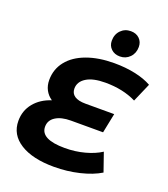

<svg xmlns="http://www.w3.org/2000/svg" viewBox="-166 -1048 1032 1177"><g transform="rotate(20 350.0 -459.5)"><path d="M278 -482Q278 -451 302 -434.5Q326 -418 374 -418H561L535 -290H325Q263 -290 226 -266.5Q189 -243 189 -201Q189 -119 347 -119Q414 -119 475.5 -135.5Q537 -152 580 -180L622 -59Q568 -26 488.5 -7Q409 12 324 12Q184 12 103.5 -38.5Q23 -89 23 -179Q23 -246 63.5 -295.5Q104 -345 173 -367Q145 -386 130 -414.5Q115 -443 115 -479Q115 -549 157 -602Q199 -655 276.5 -683.5Q354 -712 456 -712Q530 -712 593 -698.5Q656 -685 700 -660L647 -538Q561 -581 445 -581Q365 -581 321.5 -554Q278 -527 278 -482ZM393 -836Q393 -878 419 -904.5Q445 -931 484 -931Q519 -931 540.5 -910Q562 -889 562 -856Q562 -815 536 -788.5Q510 -762 472 -762Q437 -762 415 -783Q393 -804 393 -836Z"/></g></svg>

Font: Montserrat Alternates
Style: Bold Italic
Weight: 700
Italic angle: -11.3°
Designer: Julieta Ulanovsky
Foundry: Julieta Ulanovsky
Version: Version 7.200